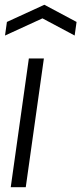

<svg xmlns="http://www.w3.org/2000/svg" viewBox="-20 -785 341 805"><path d="M9 -693 166 -765 301 -693 293 -636 158 -708 1 -636ZM101 -540H164L88 0H25Z"/></svg>

Font: Plata Sans Light
Style: Italic
Weight: 300
Italic angle: -8°
Designer: Pablo Impallari, Andres Torresi, & Cristiano Sobral
Foundry: Pablo Impallari, Andres Torresi, & Cristiano Sobral
Version: Version 1.00;December 28, 2019;FontCreator 12.0.0.2547 64-bi